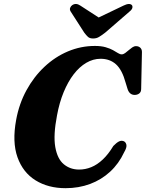

<svg xmlns="http://www.w3.org/2000/svg" viewBox="-20 -948 744 980"><path d="M611 -227.5Q621.5 -223.5 625 -209.8Q628.5 -196 613.5 -170.5Q586.5 -112.5 542 -71.5Q497.5 -30.5 439.8 -9Q382 12.5 314.5 12.5Q226 12.5 161.5 -27.5Q97 -67.5 69.2 -145.5Q41.5 -223.5 62.5 -336.5Q77.5 -418.5 115 -487.2Q152.5 -556 206.8 -607Q261 -658 327 -685.8Q393 -713.5 464.5 -713.5Q496.5 -713.5 519 -707Q541.5 -700.5 556.8 -692Q572 -683.5 582.2 -677Q592.5 -670.5 601 -670.5Q609.5 -670.5 618.5 -677Q627.5 -683.5 636.5 -691.5Q645.5 -699.5 655 -706Q664.5 -712.5 674 -712.5Q687.5 -712.5 696 -704.5Q704.5 -696.5 704.5 -682.5L700.5 -494Q700.5 -478.5 690.8 -471Q681 -463.5 667.5 -463.5Q641.5 -463.5 631.5 -492.5L621.5 -525Q603.5 -591.5 572 -619.8Q540.5 -648 493.5 -648Q455.5 -648 420.5 -627.5Q385.5 -607 356.2 -569Q327 -531 305 -477.8Q283 -424.5 271 -359Q251.5 -258 262.2 -197.2Q273 -136.5 305.8 -109.5Q338.5 -82.5 384 -82.5Q415.5 -82.5 445.8 -94.8Q476 -107 504.5 -133.8Q533 -160.5 558.5 -203Q574.5 -219.5 586.8 -225.8Q599 -232 611 -227.5ZM516.5 -837.5 390 -919.5Q368 -934.5 349 -922Q341.5 -917 338 -907.8Q334.5 -898.5 341.5 -888L410 -781.5Q420 -768 429 -759.8Q438 -751.5 455.5 -751.5Q472.5 -751.5 486 -759.8Q499.5 -768 517 -781.5L640 -888Q653.5 -898.5 655.5 -907.8Q657.5 -917 653 -922Q647.5 -928 636.5 -927.5Q625.5 -927 610.5 -919.5L439.5 -837.5Z"/></svg>

Font: Fraunces
Style: Bold Italic
Weight: 700
Italic angle: -16°
Version: Version 1.000;[b76b70a41]